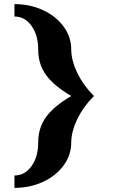

<svg xmlns="http://www.w3.org/2000/svg" viewBox="-20 -845 625 930"><path d="M165 -155Q165 -225 202.5 -277.5Q240 -330 325 -380Q240 -430 202.5 -482.5Q165 -535 165 -605Q165 -675 132.5 -720Q100 -765 50 -765V-825Q125 -825 188 -796Q251 -767 288 -716.5Q325 -666 325 -606Q325 -553 354.5 -492Q384 -431 435 -380Q384 -329 354.5 -268Q325 -207 325 -154Q325 -94 288 -43.5Q251 7 188 36Q125 65 50 65V5Q100 5 132.5 -40Q165 -85 165 -155Z"/></svg>

Font: Otomanopee
Style: Regular
Weight: 400
Designer: Das Ende der Wildnis
Foundry: Gutenberg Labo
Version: Version 3.000